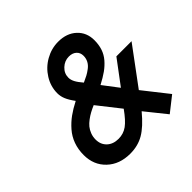

<svg xmlns="http://www.w3.org/2000/svg" viewBox="-189 -933 1128 1128"><g transform="rotate(-45 375.0 -369.5)"><path d="M78.1 -174.8Q78.1 -221.7 92.5 -261.5Q106.9 -301.3 134.3 -332.5Q161.6 -363.8 194.3 -387.5Q227.1 -411.1 270 -433.1Q245.6 -466.3 235.4 -491Q225.1 -515.6 225.1 -541Q225.1 -597.2 255.6 -646.2Q286.1 -695.3 336.4 -723.6Q386.7 -752 442.9 -752Q513.7 -752 556.9 -711.7Q600.1 -671.4 600.1 -607.9Q600.1 -569.8 589.8 -539.1Q579.6 -508.3 557.9 -482.9Q536.1 -457.5 508.1 -437.5Q480 -417.5 439 -396L512.2 -299.8L624 -449.2H750L577.1 -215.8L699.2 -61L605 13.2L501 -116.2Q441.9 -44.9 391.8 -15.9Q341.8 13.2 277.8 13.2Q189 13.2 133.5 -39.3Q78.1 -91.8 78.1 -174.8ZM191.9 -189.9Q191.9 -148.4 219 -122.8Q246.1 -97.2 291 -97.2Q331.5 -97.2 363.5 -120.1Q395.5 -143.1 437 -201.2L327.1 -340.8Q304.7 -331.1 287.4 -321.8Q270 -312.5 251.2 -298.6Q232.4 -284.7 220.2 -269.8Q208 -254.9 200 -234.1Q191.9 -213.4 191.9 -189.9ZM379.9 -475.1Q402.3 -484.9 418.7 -493.7Q435.1 -502.4 453.1 -516.1Q471.2 -529.8 480.7 -548.1Q490.2 -566.4 490.2 -587.9Q490.2 -614.3 472.7 -630.1Q455.1 -646 425.8 -646Q390.1 -646 363 -620.6Q335.9 -595.2 335.9 -560.1Q335.9 -541.5 346.2 -522Q356.4 -502.4 379.9 -475.1Z"/></g></svg>

Font: Involve SemiBold Oblique
Style: Italic
Weight: 600
Italic angle: -10.5°
Designer: Stefan Peev
Foundry: Context Ltd.
Version: Version 1.001